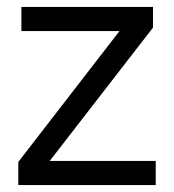

<svg xmlns="http://www.w3.org/2000/svg" viewBox="-20 -536 504 556"><path d="M33 0V-67L326 -446H42V-516H423V-456L124 -70H431V0Z"/></svg>

Font: Anuphan
Style: Regular
Weight: 400
Designer: Mike Abbink, Paul van der Laan, Pieter van Rosmalen, Mint Tantisuwanna
Foundry: Bold Monday; Cadson Demak
Version: Version 3.002;hotconv 1.0.109;makeotfexe 2.5.65596